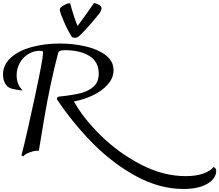

<svg xmlns="http://www.w3.org/2000/svg" viewBox="-33 -1001 1450 1270"><path d="M1397 131Q1397 160 1373.5 187Q1350 214 1301.5 231.5Q1253 249 1181 249Q1023 249 867.5 164.5Q712 80 579.5 -54.5Q447 -189 343 -345Q344 -354 347.5 -357.5Q351 -361 357 -362Q445 -371 499 -384.5Q553 -398 586.5 -428.5Q620 -459 620 -514Q620 -593 558 -631Q496 -669 398 -669Q376 -669 365 -665Q354 -661 351 -648Q299 -450 260 -221L224 -4Q199 -6 164.5 6.5Q130 19 122 33Q120 33 115.5 30.5Q111 28 109 27Q144 -109 198 -362Q252 -615 252 -651Q252 -660 247.5 -662.5Q243 -665 231 -665Q188 -665 152.5 -642.5Q117 -620 97 -583Q77 -546 77 -503Q77 -441 117 -403Q104 -403 77.5 -407.5Q51 -412 37 -417Q13 -426 0 -451Q-13 -476 -13 -508Q-13 -573 38.5 -619.5Q90 -666 176 -689.5Q262 -713 363 -713Q451 -713 532 -694.5Q613 -676 665.5 -636.5Q718 -597 718 -537Q718 -486 680.5 -443Q643 -400 582.5 -371Q522 -342 456 -330Q516 -221 632.5 -106Q749 9 897.5 86.5Q1046 164 1195 164Q1263 164 1310.5 147.5Q1358 131 1380 103Q1389 109 1393 114.5Q1397 120 1397 131ZM639 -946Q639 -942 635 -931.5Q631 -921 625 -913Q557 -828 500 -771Q490 -761 482 -756Q474 -751 464 -751Q456 -751 449 -753.5Q442 -756 440 -760Q417 -798 402 -830.5Q387 -863 369 -909Q361 -934 363 -942Q366 -953 390 -966.5Q414 -980 431 -980Q454 -892 480 -829Q534 -901 589 -981Q605 -979 622 -969Q639 -959 639 -946Z"/></svg>

Font: Charmonman
Style: Bold
Weight: 700
Designer: Ekaluck Peanpanawate
Foundry: Cadson Demak Co.,Ltd.
Version: Version 1.000; ttfautohint (v1.6)